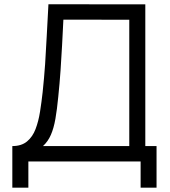

<svg xmlns="http://www.w3.org/2000/svg" viewBox="-20 -740 778 880"><path d="M36.5 120V-70.5Q78.5 -70.5 104 -91.8Q129.5 -113 143 -148.5Q156.5 -184 163.5 -228.2Q170.5 -272.5 175.5 -318Q182.5 -384.5 186.8 -446.5Q191 -508.5 194.2 -575Q197.5 -641.5 202 -720.5L646 -720V-70.5H697.5V120H624.5V0H110V120ZM177 -70.5H572.5V-649.5L270.5 -650Q267.5 -589 264.5 -532Q261.5 -475 257.5 -417Q253.5 -359 247 -296Q241.5 -238.5 234 -195.5Q226.5 -152.5 213.2 -122Q200 -91.5 177 -70.5Z"/></svg>

Font: Cns Manrope
Style: Regular
Weight: 400
Designer: Mikhail Sharanda
Foundry: Mikhail Sharanda
Version: Version 4.504